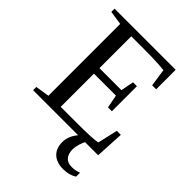

<svg xmlns="http://www.w3.org/2000/svg" viewBox="-240 -775 1091 1091"><g transform="rotate(45 305.5 -229.0)"><path d="M28.8 -25.9 112.8 -39.1V-616.2L28.8 -628.9V-654.8H520V-498H487.8L472.2 -604Q417.5 -610.8 314 -610.8H207V-355H383.8L398.9 -433.1H430.2V-231.9H398.9L383.8 -311H207V-43.9H335.9Q461.9 -43.9 501 -51.8L528.8 -172.9H561L551.8 0H28.8ZM467.3 196.8Q413.1 196.8 383.8 168.7Q354.5 140.6 354.5 90.8Q354.5 64.9 366 39.3Q377.4 13.7 398.4 -7.8H451.7Q440.4 8.3 432.9 33.7Q425.3 59.1 425.3 79.1Q425.3 115.2 442.6 134.5Q460 153.8 492.7 153.8Q522 153.8 549.3 143.1V174.3Q516.1 196.8 467.3 196.8Z"/></g></svg>

Font: Times New Roman
Style: Regular
Weight: 400
Designer: Steve Matteson
Foundry: Ascender Corporation
Version: Version 2.00.3